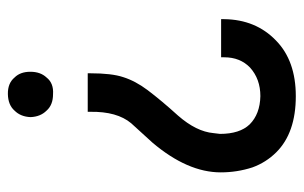

<svg xmlns="http://www.w3.org/2000/svg" viewBox="-163 -490 778 492"><g transform="rotate(-90 226.0 -244.0)"><path d="M156.2 -296.9Q186.5 -333 185.5 -401.4V-408.2H284.2V-401.4Q284.2 -346.7 274.4 -317.4Q264.6 -286.1 241.2 -254.9Q213.9 -218.8 175.8 -176.8Q134.8 -129.9 130.9 -85.9L128.9 -69.3Q128.9 -18.6 153.3 6.8Q179.7 33.2 225.6 34.2Q269.5 34.2 298.8 7.8Q325.2 -17.6 325.2 -58.6V-66.4H422.9V-58.6Q421.9 22.5 368.2 74.2Q316.4 125 225.6 125Q131.8 125 82 75.2Q55.7 48.8 43 13.7Q30.3 -25.4 30.3 -67.4Q30.3 -152.3 106.4 -242.2ZM273.4 -513.7Q258.8 -495.1 230.5 -497.1Q203.1 -497.1 188.5 -513.7Q172.9 -529.3 171.9 -554.7Q172.9 -580.1 188.5 -595.7Q203.1 -612.3 231 -612.8Q258.8 -613.3 273.4 -595.7Q288.1 -581.1 288.1 -555.2Q288.1 -529.3 273.4 -513.7Z"/></g></svg>

Font: RobotoJAA
Style: Medium
Weight: 500
Version: Version 2.05; 2016-11-05